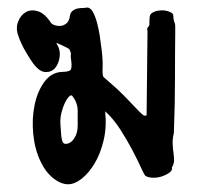

<svg xmlns="http://www.w3.org/2000/svg" viewBox="-20 -475 539 502"><path d="M85.9 -53.2Q70.8 -84.5 66.9 -124.8Q63 -165 70.6 -200.9Q78.1 -236.8 96.4 -261.5Q114.7 -286.1 143.1 -287.1Q155.3 -287.1 162.1 -290.3Q168.9 -293.5 166.5 -314Q164.6 -325.7 165 -329.6Q165.5 -333.5 165.5 -335Q165.5 -336.4 165 -337.6Q164.6 -338.9 161.6 -345.7Q161.6 -346.7 155.8 -349.9Q149.9 -353 143.3 -356Q136.7 -358.9 132.1 -361.1Q127.4 -363.3 127.4 -361.8Q138.2 -345.7 136 -327.1Q133.8 -308.6 124.3 -297.4Q114.7 -286.1 98.9 -286.6Q83 -287.1 66.4 -309.6Q60.5 -317.4 47.9 -338.6Q35.2 -359.9 28.3 -380.4Q20.5 -400.4 27.3 -418.2Q34.2 -436 48.1 -443.6Q62 -451.2 79.8 -445.3Q97.7 -439.5 113.8 -414.6Q115.7 -411.6 123 -409.2Q130.4 -406.7 137.9 -407.2Q145.5 -407.7 153.1 -413.3Q160.6 -418.9 162.6 -432.6Q163.6 -441.4 169.4 -446.3Q175.3 -451.2 182.1 -452.6Q189 -454.1 195.8 -454.1Q202.6 -454.1 205.6 -455.1Q215.8 -456.5 222.7 -444.1Q229.5 -431.6 233.9 -414.8Q238.3 -397.9 240.7 -382.3Q243.2 -366.7 243.2 -363.8Q249.5 -322.3 248.3 -299.1Q247.1 -275.9 251.5 -272.9Q283.7 -245.6 303.5 -225.6Q323.2 -205.6 335 -192.9Q346.7 -180.2 352.8 -175.3Q358.9 -170.4 363.3 -173.8L365.7 -394.5Q363.3 -399.9 366.9 -403.8Q370.6 -407.7 370.6 -411.1Q370.6 -422.4 371.3 -430.2Q372.1 -438 377.9 -441.4Q386.2 -446.8 399.4 -447.8Q412.6 -448.7 422.9 -444.3Q433.6 -440.9 433.3 -432.4Q433.1 -423.8 437.5 -412.6Q438.5 -410.6 438.2 -389.9Q438 -369.1 437.7 -337.6Q437.5 -306.2 437.5 -270.3Q437.5 -234.4 436.8 -203.4Q436 -172.4 435.3 -150.9Q434.6 -129.4 434.6 -127.4Q430.7 -111.3 431.4 -98.6Q432.1 -85.9 433.6 -75.4Q435.1 -64.9 435.1 -55.7Q435.1 -46.4 429.2 -36.6Q431.6 -30.3 423.6 -24.2Q415.5 -18.1 404.5 -14.2Q393.6 -10.3 381.1 -10.3Q368.7 -10.3 360.4 -15.1Q357.4 -17.6 348.6 -36.9Q339.8 -56.2 326.2 -82.3Q312.5 -108.4 294.7 -136.2Q276.9 -164.1 254.9 -184.1Q259.3 -143.6 251 -108.4Q242.7 -73.2 227.3 -47.6Q211.9 -22 193.4 -7.6Q174.8 6.8 158.2 6.8Q138.7 6.8 118.4 -9.8Q98.1 -26.4 85.9 -53.2ZM183.1 -146.5Q183.1 -166 183.1 -186Q183.1 -206.1 168.9 -224.6Q165.5 -227.5 160.2 -222.2Q154.8 -216.8 149.4 -205.6Q144 -194.3 140.4 -179.2Q136.7 -164.1 138.2 -146.5Q139.6 -116.7 142.6 -106.9Q145.5 -97.2 155.3 -99.1Q166.5 -101.1 174.8 -114.3Q183.1 -127.4 183.1 -146.5Z"/></svg>

Font: AKL 022
Style: Regular
Weight: 400
Designer: AKL
Foundry: AKL
Version: Version 2.053;August 19, 2024;FontCreator 13.0.0.2675 64-bit